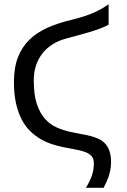

<svg xmlns="http://www.w3.org/2000/svg" viewBox="-20 -683 590 894"><path d="M380.4 191.4H462.4C476.1 165.7 485.3 143.6 490 125C494.7 106.4 497.1 88.5 497.1 71.3C497.1 50.8 494.5 33.5 489.5 19.5C484.5 5.5 477.5 -6 468.8 -15.1C460 -24.3 449.5 -31.6 437.5 -37.1C425.5 -42.6 412.4 -47.1 398.2 -50.5C384 -54 369.3 -57 354 -59.6C338.7 -62.2 323.2 -65.3 307.6 -68.8C285.8 -73.7 264.6 -80.6 244.1 -89.6C223.6 -98.6 205.5 -111.8 189.7 -129.4C173.9 -147 161.2 -170.1 151.6 -198.7C142 -227.4 137.2 -264 137.2 -308.6C137.2 -334.3 140.8 -357.7 147.9 -378.9C155.1 -400.1 165.2 -418.8 178.2 -435.1C191.2 -451.3 206.6 -465.1 224.4 -476.3C242.1 -487.5 261.6 -496.1 282.7 -502C302.6 -507.5 321.9 -512.8 340.6 -517.8C359.3 -522.9 377.2 -527.9 394.3 -533C411.4 -538 427.7 -543.4 443.1 -549.1C458.6 -554.8 472.8 -561 485.8 -567.9V-663.1C476.7 -656.9 467.2 -650.8 457.3 -644.8C447.3 -638.8 435.8 -632.7 422.6 -626.7C409.4 -620.7 394 -614.7 376.2 -608.6C358.5 -602.6 336.9 -596.5 311.5 -590.3C270.8 -580.6 234.1 -568.4 201.4 -554C168.7 -539.5 140.7 -521 117.4 -498.5C94.2 -476.1 76.3 -448.8 63.7 -416.7C51.2 -384.7 44.9 -346 44.9 -300.8C44.9 -263 48.2 -229.8 54.7 -201.2C61.2 -172.5 70.1 -147.5 81.3 -126.2C92.5 -104.9 105.7 -86.9 120.8 -72.3C136 -57.6 152.1 -45.3 169.2 -35.4C186.3 -25.5 203.9 -17.6 222.2 -11.7C240.4 -5.9 258.3 -1.1 275.9 2.4C294.8 6.3 312.7 9.8 329.8 12.7C346.9 15.6 362 19.4 375 24.2C388 28.9 398.3 35.2 405.8 43.2C413.2 51.2 417 62.2 417 76.2C417 85.6 416.4 94.6 415.3 103C414.1 111.5 412.2 120.2 409.4 129.2C406.7 138.1 402.9 147.6 398.2 157.7C393.5 167.8 387.5 179 380.4 191.4Z"/></svg>

Font: CodeNewRoman Nerd Font Mono
Style: Regular
Weight: 400
Monospace: yes
Designer: Sam Radian
Foundry: Code New Roman
Version: Version 2.00 November 29, 2014;Nerd Fonts 3.2.1